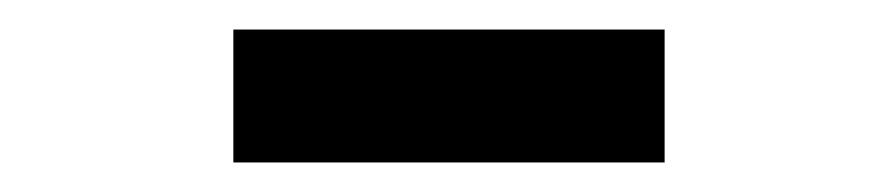

<svg xmlns="http://www.w3.org/2000/svg" viewBox="-20 -650 606 130"><path d="M138 -540V-630H430V-540Z"/></svg>

Font: Lil Grotesk Bold
Style: Regular
Weight: 700
Designer: Bastien Sozeau
Foundry: NBR — Bastien Sozeau
Version: Version 4.002; ttfautohint (v1.8.4.7-5d5b)